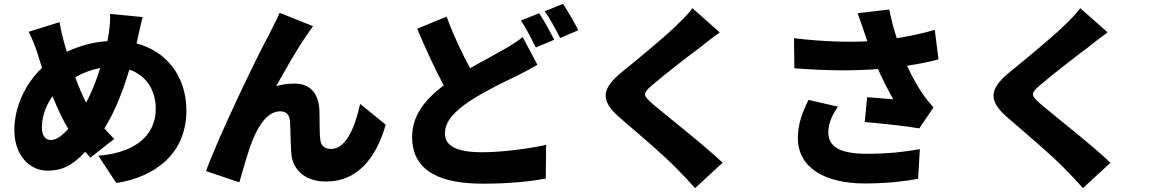

<svg xmlns="http://www.w3.org/2000/svg" viewBox="-20 -878 5980 990"><path d="M497 -527C478 -467 454 -404 424 -349C405 -385 386 -431 368 -480C405 -501 448 -518 497 -527ZM287 -764 128 -714C149 -672 161 -641 173 -603L197 -528C108 -445 54 -323 54 -208C54 -72 137 2 224 2C298 2 350 -22 420 -95L446 -65L569 -162C552 -178 535 -197 518 -216C573 -302 614 -410 647 -519C732 -490 783 -416 783 -316C783 -208 713 -94 487 -75L580 66C785 33 941 -89 941 -308C941 -485 838 -614 684 -654L689 -676C696 -704 707 -761 716 -790L548 -806C549 -782 546 -734 540 -700L534 -666C463 -661 395 -644 324 -611L309 -664C301 -694 293 -727 287 -764ZM332 -214C300 -178 271 -156 242 -156C212 -156 196 -182 196 -221C196 -274 215 -333 251 -382C276 -319 303 -261 332 -214Z M1594 -743 1422 -812C1401 -763 1379 -725 1366 -697C1313 -602 1116 -195 1042 4L1214 62C1230 7 1260 -101 1284 -159C1318 -241 1364 -304 1425 -304C1456 -304 1472 -286 1475 -256C1478 -223 1478 -139 1482 -88C1487 -8 1548 58 1661 58C1820 58 1917 -57 1969 -235L1837 -342C1807 -208 1760 -110 1687 -110C1660 -110 1636 -122 1632 -155C1626 -193 1629 -275 1627 -311C1622 -397 1579 -447 1499 -447C1467 -447 1435 -443 1404 -434C1452 -518 1510 -624 1562 -697C1573 -712 1583 -729 1594 -743Z M2760 -810 2666 -772C2693 -733 2722 -674 2743 -633L2838 -673C2820 -708 2785 -773 2760 -810ZM2883 -858 2789 -820C2816 -782 2848 -723 2868 -682L2962 -722C2945 -756 2909 -820 2883 -858ZM2283 -792 2131 -730C2175 -626 2222 -523 2268 -438C2176 -368 2105 -286 2105 -172C2105 13 2264 69 2470 69C2603 69 2703 59 2794 43L2796 -131C2701 -110 2565 -93 2466 -93C2338 -93 2274 -124 2274 -190C2274 -256 2330 -309 2407 -360C2495 -416 2579 -455 2639 -484C2679 -504 2715 -523 2751 -544L2675 -687C2646 -663 2613 -643 2571 -619C2529 -595 2468 -563 2404 -526C2364 -600 2320 -691 2283 -792Z M3691 -711 3550 -836C3532 -809 3496 -774 3462 -741C3395 -677 3266 -571 3186 -506C3080 -419 3074 -359 3176 -271C3267 -193 3411 -70 3466 -12C3499 21 3532 56 3564 92L3706 -39C3606 -134 3409 -287 3343 -344C3295 -387 3293 -396 3342 -438C3405 -493 3530 -589 3593 -636C3620 -658 3654 -684 3691 -711Z M4301 -328 4149 -363C4112 -290 4094 -230 4094 -166C4094 -17 4227 68 4440 68C4567 68 4660 54 4714 44L4723 -109C4652 -96 4563 -85 4450 -85C4319 -85 4251 -117 4251 -195C4251 -236 4267 -281 4301 -328ZM4074 -681 4076 -526C4253 -512 4390 -513 4507 -522C4533 -464 4561 -409 4586 -366C4558 -368 4496 -373 4451 -377L4439 -249C4530 -241 4659 -227 4720 -216L4793 -324C4773 -347 4753 -371 4734 -399C4714 -428 4684 -480 4657 -539C4717 -548 4773 -559 4819 -572L4800 -724C4738 -706 4674 -692 4604 -681C4589 -726 4576 -775 4565 -829L4402 -810C4416 -773 4429 -734 4437 -710L4452 -665C4348 -660 4225 -663 4074 -681Z M5691 -711 5550 -836C5532 -809 5496 -774 5462 -741C5395 -677 5266 -571 5186 -506C5080 -419 5074 -359 5176 -271C5267 -193 5411 -70 5466 -12C5499 21 5532 56 5564 92L5706 -39C5606 -134 5409 -287 5343 -344C5295 -387 5293 -396 5342 -438C5405 -493 5530 -589 5593 -636C5620 -658 5654 -684 5691 -711Z"/></svg>

Font: Noto Sans HK Black
Style: Regular
Weight: 900
Designer: Ryoko NISHIZUKA 西塚涼子 (kana, bopomofo & ideographs); Paul D. Hunt (Latin, Greek & Cyrillic); Sandoll Communications 산돌커뮤니
Foundry: Adobe
Version: Version 2.004;hotconv 1.0.118;makeotfexe 2.5.65603